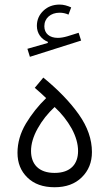

<svg xmlns="http://www.w3.org/2000/svg" viewBox="-20 -805 473 831"><path d="M288.1 -772.9C272 -780.3 255.4 -785.2 238.3 -785.2C210 -785.2 186.5 -776.4 168 -758.8C148.9 -740.7 139.6 -718.8 139.6 -692.9C139.6 -661.1 158.2 -635.3 187 -624V-619.1L98.6 -593.8L109.4 -559.1L331.1 -629.4L320.3 -663.1L271.5 -647.9C256.8 -643.6 243.2 -641.1 230 -641.1C194.8 -641.1 171.9 -659.7 171.9 -691.4C171.9 -726.1 199.2 -750 237.8 -750C252 -750 264.6 -747.1 276.4 -741.7ZM216.3 5.4C265.6 5.4 304.7 -8.8 334 -37.6C363.3 -66.4 377.9 -102.5 377.9 -147C377.9 -202.1 358.9 -256.3 321.3 -309.6C283.7 -362.8 232.4 -416 167.5 -469.2L130.4 -424.8C147.9 -410.6 162.6 -396.5 179.7 -380.4C146 -347.7 116.7 -311 92.3 -270.5C67.9 -229.5 55.7 -187 55.7 -143.6C55.7 -100.1 69.8 -64.5 98.6 -36.6C127 -8.8 166 5.4 216.3 5.4ZM216.3 -56.6C147.5 -56.6 114.3 -94.7 114.3 -151.4C114.3 -182.1 124 -214.8 143.1 -249C162.1 -283.2 186.5 -314 216.3 -341.8C246.6 -314 271 -282.7 290 -249C308.6 -214.8 317.9 -182.1 317.9 -151.4C317.9 -94.7 285.2 -56.6 216.3 -56.6Z"/></svg>

Font: Estedad Light
Style: Regular
Weight: 300
Designer: Amin Abedi
Version: Version 7.3